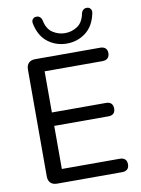

<svg xmlns="http://www.w3.org/2000/svg" viewBox="-100 -1004 786 1071"><g transform="rotate(-10 293.0 -468.5)"><path d="M135 0Q111 0 98 -13Q85 -26 85 -50V-655Q85 -679 98 -692Q111 -705 135 -705H503Q522 -705 532.5 -695.5Q543 -686 543 -668Q543 -649 532.5 -639Q522 -629 503 -629H175V-396H482Q501 -396 511 -386Q521 -376 521 -358Q521 -339 511 -329.5Q501 -320 482 -320H175V-76H503Q522 -76 532.5 -66.5Q543 -57 543 -38Q543 -19 532.5 -9.5Q522 0 503 0ZM325 -760Q265 -760 218.5 -795Q172 -830 157 -901Q153 -917 161 -927Q169 -937 180 -937Q190 -938 196.5 -934.5Q203 -931 207 -925.5Q211 -920 213 -913Q223 -861 255.5 -840Q288 -819 325 -819Q363 -819 395 -840Q427 -861 437 -913Q439 -920 443 -925.5Q447 -931 454 -934.5Q461 -938 470 -937Q481 -937 489 -927Q497 -917 493 -901Q478 -830 431.5 -795Q385 -760 325 -760Z"/></g></svg>

Font: Nunito Medium
Style: Regular
Weight: 500
Designer: Vernon Adams
Foundry: Vernon Adams
Version: Version 3.601